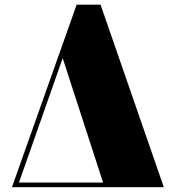

<svg xmlns="http://www.w3.org/2000/svg" viewBox="-20 -784 736 804"><path d="M30 0 301 -764.5H401L666 0H418L242.5 -540.5L52.5 0ZM43.5 0V-19.5H558V0Z"/></svg>

Font: Bodoni Moda 11pt Black
Style: Regular
Weight: 900
Designer: Owen Earl
Foundry: indestructible type
Version: Version 2.004